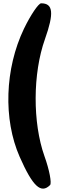

<svg xmlns="http://www.w3.org/2000/svg" viewBox="-20 -945 357 1162"><path d="M125 -771C9 -529 -1 -223 99 4C178 183 228 230 283 175C294 164 279 83 249 0C177 -203 178 -500 252 -708C308 -866 302 -925 229 -925C213 -925 165 -854 125 -771Z"/></svg>

Font: Hussar Skorodowane
Style: Bold
Weight: 700
Foundry: Cannot Into Space Fonts
Version: Version 0.892